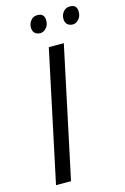

<svg xmlns="http://www.w3.org/2000/svg" viewBox="-133 -953 662 1014"><g transform="rotate(-15 197.5 -446.5)"><path d="M42 0 193.8 -713.9H275.9L124 0ZM307.1 -839.4Q307.1 -860.4 320.8 -877Q334.5 -893.6 357.4 -893.1Q395 -893.1 395 -854Q395.5 -830.1 380.9 -813.5Q366.2 -796.9 348.1 -796.9Q330.1 -796.9 318.4 -807.6Q306.6 -818.4 307.1 -839.4ZM129.4 -839.4Q129.4 -860.4 143.1 -877Q156.7 -893.6 179.2 -893.1Q217.3 -893.1 217.3 -854Q217.8 -830.1 203.1 -813.5Q188.5 -796.9 170.4 -796.9Q152.3 -796.9 140.6 -807.6Q128.9 -818.4 129.4 -839.4Z"/></g></svg>

Font: OpenSans-Italic
Style: Italic
Weight: 400
Italic angle: -12°
Foundry: Ascender Corporation
Version: Version 1.10